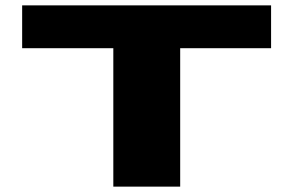

<svg xmlns="http://www.w3.org/2000/svg" viewBox="-20 -695 1094 715"><path d="M402 0V-515.5H62.5V-675H989.5V-515.5H651V0Z"/></svg>

Font: Anybody UltraExpanded ExtraBold
Style: Regular
Weight: 800
Width: 9
Designer: Tyler Finck
Foundry: Etcetera Type Company
Version: Version 1.010; ttfautohint (v1.8.3) -l 8 -r 50 -G 200 -x 14 